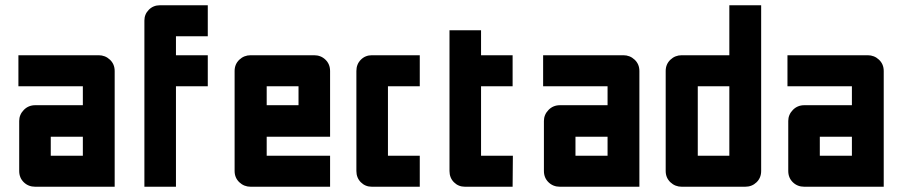

<svg xmlns="http://www.w3.org/2000/svg" viewBox="-20 -710 3430 730"><path d="M114 0Q88 0 70.5 -17Q53 -34 53 -60V-250Q53 -274 70.5 -292Q88 -310 114 -310H295V-382H50V-500H355Q380 -500 398 -483Q416 -466 416 -440V0ZM173 -190V-118H295V-190Z M770 -690V-572H649V-500H770V-382H649V0H529V-632Q529 -656 546 -673Q563 -690 588 -690Z M872 -440Q872 -466 890 -483Q908 -500 933 -500H1174Q1200 -500 1217.5 -483Q1235 -466 1235 -440V-190H994V-118H1235V0H933Q908 0 890 -17Q872 -34 872 -60ZM994 -310H1115V-382H994Z M1394 0Q1369 0 1352 -17Q1335 -34 1335 -60V-440Q1335 -466 1352 -483Q1369 -500 1394 -500H1576V-382H1455V-118H1576V0H1394Z M1809 -118H1930L1929 0H1748Q1723 0 1706 -17Q1689 -34 1689 -60V-595H1809V-500H1929V-382H1809Z M2109 0Q2083 0 2065.5 -17Q2048 -34 2048 -60V-250Q2048 -274 2065.5 -292Q2083 -310 2109 -310H2290V-382H2045V-500H2350Q2375 -500 2393 -483Q2411 -466 2411 -440V0ZM2168 -190V-118H2290V-190Z M2572 0Q2547 0 2529 -17Q2511 -34 2511 -60V-440Q2511 -466 2529 -483Q2547 -500 2572 -500H2753V-690H2874V-60Q2874 -34 2856.5 -17Q2839 0 2813 0ZM2633 -118H2753V-382H2633Z M3038 0Q3012 0 2994.5 -17Q2977 -34 2977 -60V-250Q2977 -274 2994.5 -292Q3012 -310 3038 -310H3219V-382H2974V-500H3279Q3304 -500 3322 -483Q3340 -466 3340 -440V0ZM3097 -190V-118H3219V-190Z"/></svg>

Font: Tschichold
Style: Bold
Weight: 700
Designer: Peter Wiegel
Foundry: Peter Wiegel
Version: Version 1.000; ttfautohint (v1.3)